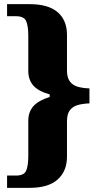

<svg xmlns="http://www.w3.org/2000/svg" viewBox="-20 -780 464 923"><path d="M14 123V64H57Q96 64 106 40Q116 16 116 -29V-199Q116 -242 140.5 -269.5Q165 -297 219 -314V-326Q163 -342 139.5 -369.5Q116 -397 116 -439V-609Q116 -654 106 -678Q96 -702 57 -702H14V-760H123Q212 -760 257 -721.5Q302 -683 302 -612V-441Q302 -406 316.5 -387.5Q331 -369 355.5 -362.5Q380 -356 410 -355V-283Q380 -282 355.5 -275.5Q331 -269 316.5 -251Q302 -233 302 -196V-27Q302 43 257 83Q212 123 123 123Z"/></svg>

Font: Noto Serif Armenian SemiCondensed Black
Style: Regular
Weight: 900
Width: 4
Designer: Monotype Design Team
Foundry: Monotype Imaging Inc.
Version: Version 2.008; ttfautohint (v1.8.4.7-5d5b)